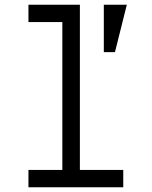

<svg xmlns="http://www.w3.org/2000/svg" viewBox="-20 -790 640 810"><path d="M243 -697V-73H100V0H500V-73H317V-770H100V-697ZM418 -770V-570H465L515 -770Z"/></svg>

Font: Fliege Mono Light
Style: Regular
Weight: 300
Version: Version 0.020;Glyphs 3.3 (3306)